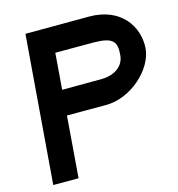

<svg xmlns="http://www.w3.org/2000/svg" viewBox="-118 -923 953 1026"><g transform="rotate(-15 358.0 -410.0)"><path d="M227.7 -479.2 243.5 -680H457.5C563.4 -679 582.2 -650 575.6 -580L575.6 -579C572.2 -523 524.8 -480 441.8 -480ZM115.5 -819 50 0H190L216.8 -340H430.8C572.7 -339 707.7 -466 715.6 -579C723.6 -694 646.5 -820 468.5 -820Z"/></g></svg>

Font: Poland Can Into
Style: Of Regular
Weight: 500
Foundry: Cannot Into Space Fonts
Version: Version 1.01